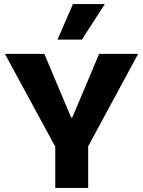

<svg xmlns="http://www.w3.org/2000/svg" viewBox="-20 -925 704 945"><path d="M252 0V-203L4 -660H198L330 -347H336L468 -660H660L414 -205V0ZM383 -730H263L339 -905H496Z"/></svg>

Font: Bricolage Grotesque 10pt ExtraBold
Style: Regular
Weight: 800
Designer: Mathieu Triay
Foundry: Atelier Triay
Version: Version 1.000; ttfautohint (v1.8.4.7-5d5b);gftools[0.9.32]